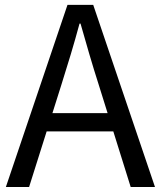

<svg xmlns="http://www.w3.org/2000/svg" viewBox="-20 -753 648 773"><path d="M3.6 0 251.7 -733.4H355.3L604 0H506.2L377.9 -410.4Q358 -472.5 340.1 -533.4Q322.3 -594.3 304.2 -658H300.2Q282.9 -593.9 264.6 -533.2Q246.2 -472.5 226.7 -410.4L97.1 0ZM133.1 -224.1V-297.4H471.2V-224.1Z"/></svg>

Font: Noto Sans TC
Style: Regular
Weight: 100
Designer: Ryoko NISHIZUKA 西塚涼子 (kana, bopomofo & ideographs); Paul D. Hunt (Latin, Greek & Cyrillic); Sandoll Communications 산돌커뮤니
Foundry: Adobe
Version: Version 2.004;hotconv 1.0.118;makeotfexe 2.5.65603